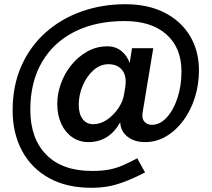

<svg xmlns="http://www.w3.org/2000/svg" viewBox="-20 -730 1005 912"><path d="M414 162Q297 162 213.5 116Q130 70 85 -13Q40 -96 40 -206Q40 -323 81.5 -416.5Q123 -510 196.5 -575.5Q270 -641 367.5 -675.5Q465 -710 576 -710Q682 -710 760.5 -670.5Q839 -631 882 -560Q925 -489 925 -396Q925 -328 905.5 -266.5Q886 -205 851 -157.5Q816 -110 769.5 -82.5Q723 -55 669 -55Q619 -55 586 -80.5Q553 -106 551 -149Q498 -55 400 -55Q357 -55 323.5 -78Q290 -101 271 -142Q252 -183 252 -237Q252 -284 269 -332Q286 -380 318 -420Q350 -460 394 -485Q438 -510 491 -510Q528 -510 555.5 -488.5Q583 -467 596 -431L607 -501H708L657 -193Q653 -165 667 -151Q681 -137 700 -137Q740 -137 772 -172Q804 -207 823 -264.5Q842 -322 842 -391Q842 -503 770.5 -566.5Q699 -630 572 -630Q435 -630 334.5 -579.5Q234 -529 179 -434.5Q124 -340 124 -209Q124 -72 200 5Q276 82 417 82Q464 82 498 75.5Q532 69 563 55.5Q594 42 632 22L669 89Q610 119 568 134.5Q526 150 490 156Q454 162 414 162ZM423 -140Q457 -140 488.5 -161.5Q520 -183 542.5 -216.5Q565 -250 570 -286Q573 -304 575 -317Q577 -330 577 -342Q577 -381 555 -403Q533 -425 495 -425Q456 -425 424 -396.5Q392 -368 373 -323.5Q354 -279 354 -232Q354 -189 372.5 -164.5Q391 -140 423 -140Z"/></svg>

Font: Lexend Deca
Style: Regular
Weight: 400
Designer: Bonnie Shaver-Troup, Thomas Jockin
Foundry: Lexend
Version: Version 1.008; ttfautohint (v1.8.4.7-5d5b)